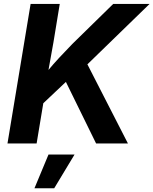

<svg xmlns="http://www.w3.org/2000/svg" viewBox="-20 -748 800 1001"><path d="M155.8 -162.6 171.9 -306.6Q201.2 -345.2 229 -378.9Q256.8 -412.6 287.8 -446Q318.8 -479.5 356.9 -518.6L570.3 -727.5H759.8L394 -372.1L381.8 -376ZM19 0 139.6 -727.5H291.5L258.8 -528.3L225.6 -343.3L215.8 -270.5L170.9 0ZM481 0 319.8 -328.6 421.4 -440.4 647 0ZM159.7 233.4 232.9 57.6H368.7L262.7 233.4Z"/></svg>

Font: Inter 17pt
Style: Bold Italic
Weight: 700
Italic angle: -9.3988°
Version: Version 4.001;git-66647c0bb